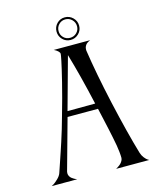

<svg xmlns="http://www.w3.org/2000/svg" viewBox="-137 -1059 964 1158"><g transform="rotate(-15 344.5 -480.5)"><path d="M378.9 -949.2Q355 -949.2 338.4 -932.4Q321.8 -915.5 321.8 -891.1Q321.8 -867.2 338.1 -850.6Q354.5 -834 378.9 -834Q403.3 -834 420.2 -850.6Q437 -867.2 437 -891.1Q437 -915 420.2 -932.1Q403.3 -949.2 378.9 -949.2ZM309.1 -891.1Q309.1 -920.4 329.3 -941.2Q349.6 -961.9 378.9 -961.9Q408.2 -961.9 429.2 -941.2Q450.2 -920.4 450.2 -891.1Q450.2 -861.8 429.2 -841.3Q408.2 -820.8 378.9 -820.8Q349.6 -820.8 329.3 -841.6Q309.1 -862.3 309.1 -891.1ZM249 -411.1 421.9 -412.1Q379.4 -600.6 338.9 -736.8ZM441.9 1Q443.8 0 447 -1.7Q450.2 -3.4 458.7 -9.3Q467.3 -15.1 473.6 -21.5Q480 -27.8 485.1 -37.1Q490.2 -46.4 490.2 -55.2Q490.2 -70.8 487.8 -92.8Q485.4 -114.7 482.2 -133.8Q479 -152.8 471.9 -187.5Q464.8 -222.2 460.4 -242.2Q456.1 -262.2 445.6 -308.8Q435.1 -355.5 430.2 -377H240.2L151.9 -59.1Q150.9 -56.2 150.9 -48.8Q150.9 -39.1 155.8 -30.5Q160.6 -22 167.7 -16.6Q174.8 -11.2 181.6 -7.3Q188.5 -3.4 193.8 -1.5Q199.2 0.5 199.2 1H40Q45.9 -2 54.7 -7.3Q63.5 -12.7 80.8 -29.1Q98.1 -45.4 104 -62Q109.4 -77.6 125 -123.8Q140.6 -169.9 146.5 -187.5Q152.3 -205.1 164.6 -242.2Q176.8 -279.3 187.3 -314.7Q197.8 -350.1 210 -394Q240.7 -500.5 262.5 -588.9Q284.2 -677.2 291.5 -713.4Q298.8 -749.5 298.8 -754.9V-755.9Q298.8 -763.7 290 -772Q281.2 -780.3 272.5 -784.7L264.2 -789.1H492.2Q490.7 -788.6 488 -787.6Q485.4 -786.6 478.5 -782.7Q471.7 -778.8 466.6 -773.9Q461.4 -769 457.3 -760.5Q453.1 -752 453.1 -742.2V-734.9Q475.1 -586.4 518.1 -394Q564.9 -186.5 604 -55.2Q609.4 -37.6 620.6 -23.4Q631.8 -9.3 640.6 -3.9L648.9 1Z"/></g></svg>

Font: Anticva
Style: Regular
Weight: 400
Version: Version 1.000